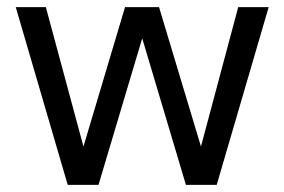

<svg xmlns="http://www.w3.org/2000/svg" viewBox="-20 -516 794 536"><path d="M169 0 24 -496H108L213 -107L329 -496H424L541 -107L645 -496H730L585 0H499L377 -409L255 0Z"/></svg>

Font: Firefly Display
Style: Regular
Weight: 400
Designer: Colophon Foundry, Jonny Pinhorn
Foundry: Colophon Foundry
Version: Version 1.200; ttfautohint (v1.8.3)